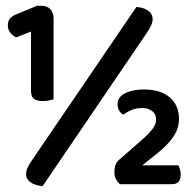

<svg xmlns="http://www.w3.org/2000/svg" viewBox="-20 -637 669 663"><path d="M87 -528 36 -508Q25 -513 16 -523.5Q7 -534 7 -550Q7 -564 14.5 -573Q22 -582 35 -587L108 -617H123Q143 -617 154 -605Q165 -593 165 -573V-294Q159 -292 149 -290Q139 -288 129 -288Q109 -288 98 -295Q87 -302 87 -325ZM477 -328Q534 -328 566 -301Q598 -274 598 -226Q598 -195 580 -167Q562 -139 525 -109L471 -66H596Q599 -60 601.5 -52Q604 -44 604 -34Q604 -1 574 -1H394Q386 -8 380.5 -18Q375 -28 375 -41Q375 -71 390 -84L470 -154Q497 -178 508 -193.5Q519 -209 519 -224Q519 -243 505.5 -253.5Q492 -264 471 -264Q450 -264 434 -257Q418 -250 405 -241Q397 -246 391.5 -255Q386 -264 386 -278Q386 -302 412 -315Q438 -328 477 -328ZM451 -613Q476 -611 491 -600.5Q506 -590 507 -573Q507 -560 501.5 -548.5Q496 -537 486 -522L127 6Q101 3 86 -7Q71 -17 70 -34Q70 -47 75.5 -58.5Q81 -70 92 -86Z"/></svg>

Font: Baloo Da 2 SemiBold
Style: Regular
Weight: 600
Designer: Noopur Datye, Sulekha Rajkumar and Ek Type
Foundry: Ek Type
Version: Version 1.640;hotconv 1.0.111;makeotfexe 2.5.65597; ttfautoh